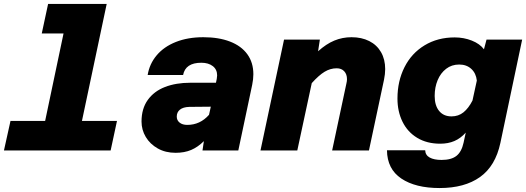

<svg xmlns="http://www.w3.org/2000/svg" viewBox="-23 -760 2658 970"><path d="M30 -149H205L298 -591H188L220 -740H516L391 -149H568L536 0H-3Z M1007 -47Q977 -17 943 -2.5Q909 12 864 12Q813 12 774 -10Q735 -32 713.5 -68Q692 -104 692 -146Q692 -211 723.5 -255Q755 -299 810.5 -320.5Q866 -342 939 -342H1068L1072 -361Q1074 -373 1074 -379Q1074 -409 1052 -426Q1030 -443 994 -443Q914 -443 902 -381H723Q732 -437 768.5 -480.5Q805 -524 865.5 -548Q926 -572 1004 -572Q1082 -572 1139 -550Q1196 -528 1226.5 -486Q1257 -444 1257 -385Q1257 -360 1251 -331L1181 0H1000ZM923 -129Q988 -129 1033 -180L1042 -221L933 -220Q902 -219 886 -206Q870 -193 870 -171Q870 -152 884.5 -140.5Q899 -129 923 -129Z M1730 -360Q1730 -385 1716 -400Q1702 -415 1678 -415Q1646 -415 1617 -397.5Q1588 -380 1552 -340L1479 0H1293L1412 -560H1593L1584 -501Q1625 -538 1666 -555Q1707 -572 1753 -572Q1804 -572 1842.5 -552.5Q1881 -533 1902 -496.5Q1923 -460 1923 -411Q1923 -386 1917 -357L1841 0H1655L1727 -338Q1730 -350 1730 -360Z M2435 -560H2615L2505 -38Q2480 79 2402 134.5Q2324 190 2198 190Q2076 190 2004.5 142Q1933 94 1932 -1H2125Q2126 24 2148 36Q2170 48 2208 48Q2257 48 2283 27.5Q2309 7 2319 -39L2330 -90Q2304 -61 2272.5 -47.5Q2241 -34 2201 -34Q2134 -34 2085 -63.5Q2036 -93 2010.5 -145Q1985 -197 1985 -262Q1985 -350 2020.5 -420.5Q2056 -491 2122 -531Q2188 -571 2274 -571Q2320 -571 2360.5 -555Q2401 -539 2422 -511ZM2258 -172Q2293 -172 2318.5 -192.5Q2344 -213 2364 -252L2386 -353Q2382 -390 2358 -412Q2334 -434 2297 -434Q2259 -434 2231 -412.5Q2203 -391 2188 -355Q2173 -319 2173 -275Q2173 -227 2195.5 -199.5Q2218 -172 2258 -172Z"/></svg>

Font: Azeret Mono ExtraBold
Style: Italic
Weight: 800
Italic angle: -12°
Designer: Martin Vácha
Foundry: Displaay
Version: Version 1.000; Glyphs 3.0.3, build 3074